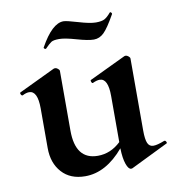

<svg xmlns="http://www.w3.org/2000/svg" viewBox="-69 -624 644 700"><g transform="rotate(-10 253.0 -273.5)"><path d="M250 -53.2Q297.4 -53.2 335 -88.9V-259.8Q335 -324.7 304.2 -325.2Q293 -325.2 277.8 -317.9H276.9Q273.9 -317.9 272 -323.5Q270 -329.1 272.9 -330.1L407.2 -394Q409.2 -395 413.1 -395Q417 -395 422.6 -390.6Q428.2 -386.2 428.2 -381.8V-116.2Q428.2 -82 434.6 -68.1Q440.9 -54.2 455.6 -54.2Q470.2 -54.2 497.1 -64.9H499Q502 -64.9 504.4 -60.1Q506.8 -55.2 503.9 -54.2L366.2 13.2Q364.3 14.2 360.8 14.2Q351.1 14.2 343.5 -7.3Q335.9 -28.8 335 -65.9Q269 12.2 191.9 12.2Q136.7 12.2 105.5 -22.5Q74.2 -57.1 74.2 -112.8V-259.8Q74.2 -324.7 43 -325.2Q31.7 -325.2 18.1 -317.9H17.1Q13.2 -317.9 11 -323.5Q8.8 -329.1 12.2 -330.1L146 -394L150.9 -395Q155.8 -395 161.4 -390.6Q167 -386.2 167 -381.8V-161.1Q167 -53.2 250 -53.2ZM130.9 -470.2H129.9Q127 -470.2 124.5 -472.7Q122.1 -475.1 124 -477.1Q168.9 -558.1 210.9 -558.1Q222.2 -558.1 263.7 -545.7Q305.2 -533.2 327.1 -533.2Q349.1 -533.2 359.6 -539.1Q370.1 -544.9 382.8 -560.1L384.8 -561Q386.7 -561 388.9 -558.1Q391.1 -555.2 390.1 -553.2Q363.3 -505.4 346.7 -489.3Q330.1 -473.1 309.1 -473.1Q288.1 -473.1 246.6 -485.1Q205.1 -497.1 184.1 -497.1Q163.1 -497.1 155 -491.9Q147 -486.8 130.9 -470.2Z"/></g></svg>

Font: Cormorant-Bold
Style: Bold
Weight: 700
Designer: Christian Thalmann (Catharsis Fonts)
Version: Version 3.000